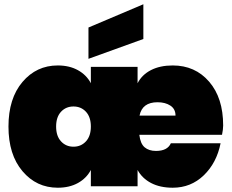

<svg xmlns="http://www.w3.org/2000/svg" viewBox="-20 -880 1094 907"><path d="M724.1 -397Q651.9 -397 639.2 -334H809.1Q809.1 -365.2 784.9 -381.1Q760.7 -397 724.1 -397ZM1022 -203.1Q1003.4 -110.4 942.6 -51.8Q881.8 6.8 795.9 6.8Q736.3 6.8 693.8 -15.4Q651.4 -37.6 629.9 -77.1V0H409.2V-77.1Q388.7 -38.1 348.4 -15.6Q308.1 6.8 252.9 6.8Q152.3 6.8 86.2 -71.3Q20 -149.4 20 -282.2Q20 -415 86.2 -492.9Q152.3 -570.8 252.9 -570.8Q308.1 -570.8 348.4 -548.3Q388.7 -525.9 409.2 -486.8V-564H629.9V-486.8Q650.4 -526.9 693.1 -548.8Q735.8 -570.8 795.9 -570.8Q901.9 -570.8 968 -494.1Q1034.2 -417.5 1034.2 -287.1Q1034.2 -269 1028.8 -243.2H638.2Q643.1 -201.2 663.3 -184.1Q683.6 -167 716.8 -167Q771 -167 787.1 -203.1ZM268.3 -352.1Q245.1 -327.1 245.1 -282.2Q245.1 -237.3 268.3 -212.2Q291.5 -187 327.1 -187Q362.8 -187 386 -212.2Q409.2 -237.3 409.2 -282.2Q409.2 -327.1 386 -352.1Q362.8 -377 327.1 -377Q291.5 -377 268.3 -352.1ZM397.9 -750 657.2 -859.9V-695.8L397.9 -602.1Z"/></svg>

Font: SVN-Poppins Black
Style: Regular
Weight: 900
Designer: Ninad Kale (Devanagari), Jonny Pinhorn (Latin)
Foundry: Indian Type Foundry
Version: Version 3.002 2017